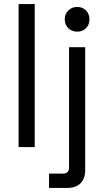

<svg xmlns="http://www.w3.org/2000/svg" viewBox="-20 -720 507 940"><path d="M71 0V-700H150V0ZM220 200V130H288Q318 130 318 100V-489H397V114Q397 154 374.5 177Q352 200 310 200ZM297 -625Q297 -652 314.5 -669Q332 -686 358 -686Q384 -686 401 -669Q418 -652 418 -625Q418 -599 401 -582Q384 -565 358 -565Q332 -565 314.5 -582Q297 -599 297 -625Z"/></svg>

Font: Space Grotesk Frontify
Style: Regular
Weight: 400
Designer: Florian Karsten
Version: Version 2.000